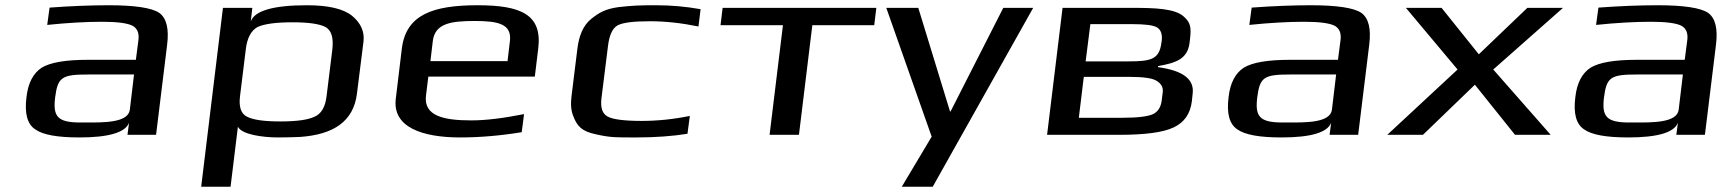

<svg xmlns="http://www.w3.org/2000/svg" viewBox="-20 -514 6618 732"><path d="M575 0 617 -342C625 -404 615 -445 587 -465C559 -484 495 -494 394 -494C327 -494 251 -491 169 -485L160 -419C237 -427 308 -431 369 -431C426 -431 463 -426 483 -417C502 -408 511 -390 508 -363L498 -286H316C230 -286 172 -276 139 -256C107 -235 87 -198 81 -144C73 -82 84 -41 114 -21C143 0 199 10 283 10C395 10 458 -9 472 -46L466 0ZM190 -141C200 -220 215 -230 317 -230H491L475 -96C469 -45 373 -47 309 -47H286C198 -47 182 -71 190 -141Z M1040 10C1073 10 1101 9 1125 8C1249 -1 1328 -49 1341 -158L1366 -357C1370 -394 1355 -427 1322 -454C1288 -481 1231 -494 1150 -494C1022 -494 950 -473 936 -432L942 -484H830L747 198H859L887 -31C901 -1 982 10 1040 10ZM1225 -147C1220 -106 1205 -80 1179 -69C1154 -57 1111 -51 1049 -51C987 -51 945 -57 922 -69C899 -80 890 -106 895 -147L917 -325C922 -370 938 -398 962 -411C988 -423 1032 -429 1095 -429C1156 -429 1198 -423 1221 -411C1244 -398 1252 -370 1247 -325Z M1801 -494C1630 -494 1528 -458 1512 -329L1489 -138C1475 -28 1592 10 1734 10C1811 10 1890 3 1969 -10L1978 -79C1898 -63 1831 -55 1777 -55C1671 -55 1595 -72 1604 -149L1613 -222H2019L2032 -329C2048 -458 1967 -494 1801 -494ZM1790 -434C1879 -434 1932 -423 1924 -357L1915 -281H1621L1630 -357C1638 -425 1699 -434 1790 -434Z M2601 -4 2610 -72C2546 -59 2485 -53 2426 -53C2359 -53 2315 -59 2296 -70C2276 -81 2269 -104 2273 -139L2298 -339C2303 -380 2315 -406 2334 -417C2354 -428 2395 -433 2459 -433C2518 -433 2579 -426 2643 -413L2651 -479C2595 -489 2538 -494 2481 -494C2417 -494 2394 -493 2339 -487C2288 -480 2264 -466 2234 -442C2202 -416 2187 -376 2181 -326L2159 -148C2155 -118 2157 -93 2165 -73C2180 -32 2199 -13 2252 -2C2308 11 2332 10 2406 10C2480 10 2545 5 2601 -4Z M3313 -418 3321 -484H2735L2727 -418H2965L2914 0H3026L3077 -418Z M3919 -484H3805L3604 -89H3602L3481 -484H3359L3532 7L3418 198H3536Z M4515 -349 4517 -366C4522 -410 4519 -428 4493 -451C4459 -482 4381 -484 4296 -484H4031L3972 0H4246C4345 0 4414 -9 4454 -28C4495 -47 4518 -80 4524 -128L4527 -157C4534 -212 4490 -245 4395 -258V-262C4463 -274 4507 -289 4515 -349ZM4281 -280H4119L4137 -422H4295C4346 -422 4378 -418 4392 -409C4406 -400 4412 -383 4409 -358L4408 -352C4400 -288 4370 -280 4281 -280ZM4409 -131C4406 -106 4395 -88 4376 -79C4357 -70 4318 -65 4260 -65H4093L4112 -221H4285C4339 -221 4375 -216 4391 -205C4408 -194 4415 -180 4413 -163Z M5158 0 5200 -342C5208 -404 5198 -445 5170 -465C5142 -484 5078 -494 4977 -494C4910 -494 4834 -491 4752 -485L4743 -419C4820 -427 4891 -431 4952 -431C5009 -431 5046 -426 5066 -417C5085 -408 5094 -390 5091 -363L5081 -286H4899C4813 -286 4755 -276 4722 -256C4690 -235 4670 -198 4664 -144C4656 -82 4667 -41 4697 -21C4726 0 4782 10 4866 10C4978 10 5041 -9 5055 -46L5049 0ZM4773 -141C4783 -220 4798 -230 4900 -230H5074L5058 -96C5052 -45 4956 -47 4892 -47H4869C4781 -47 4765 -71 4773 -141Z M5892 0 5673 -249 5939 -484H5803L5618 -307L5476 -484H5340L5537 -249L5269 0H5405L5603 -191L5756 0Z M6480 0 6522 -342C6530 -404 6520 -445 6492 -465C6464 -484 6400 -494 6299 -494C6232 -494 6156 -491 6074 -485L6065 -419C6142 -427 6213 -431 6274 -431C6331 -431 6368 -426 6388 -417C6407 -408 6416 -390 6413 -363L6403 -286H6221C6135 -286 6077 -276 6044 -256C6012 -235 5992 -198 5986 -144C5978 -82 5989 -41 6019 -21C6048 0 6104 10 6188 10C6300 10 6363 -9 6377 -46L6371 0ZM6095 -141C6105 -220 6120 -230 6222 -230H6396L6380 -96C6374 -45 6278 -47 6214 -47H6191C6103 -47 6087 -71 6095 -141Z"/></svg>

Font: Gamestation Extended
Style: Italic
Weight: 400
Width: 7
Designer: Jonas Hecksher
Foundry: Jonas Hecksher, Playtypeª, e-types AS
Version: Version 1.003